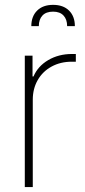

<svg xmlns="http://www.w3.org/2000/svg" viewBox="-20 -755 343 775"><path d="M80.1 -530.3H111.3V-446.3H115.2Q132.8 -487.8 174.8 -512.5Q216.8 -537.1 270.5 -537.1H286.1V-505.9H269.5Q224.1 -505.9 188.2 -486.3Q152.3 -466.8 132.3 -431.9Q112.3 -397 112.3 -352.5V0H80.1ZM194.3 -735.4Q235.4 -735.4 258.8 -712.2Q282.2 -689 282.2 -649.4H251Q251 -676.8 236.3 -692.4Q221.7 -708 194.3 -708Q166 -708 151.4 -692.4Q136.7 -676.8 136.7 -649.4H106.4Q106.4 -689 129.9 -712.2Q153.3 -735.4 194.3 -735.4Z"/></svg>

Font: Pretendard Thin
Style: Regular
Weight: 100
Designer: Base glyphs from Inter by Rasmus Andersson; Hangeul glyphs from Noto Sans CJK(Source Han Sans) by Jang Soo-young and Kan
Foundry: Kil Hyung-jin
Version: Version 1.309